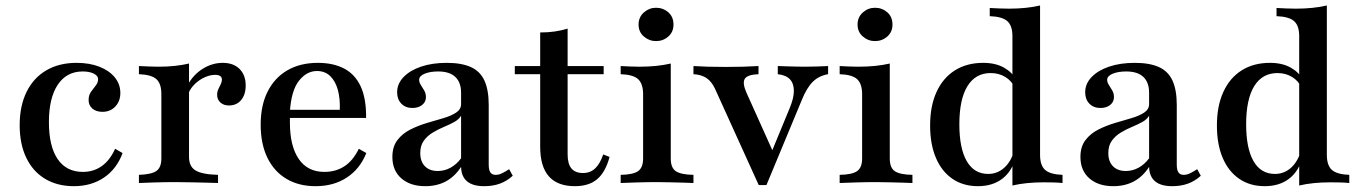

<svg xmlns="http://www.w3.org/2000/svg" viewBox="-20 -651 4841 683"><path d="M242.7 11.3Q183.9 11.3 140.3 -14.9Q96.8 -41.1 73.4 -89.9Q50 -138.7 50 -205.6Q50 -274.2 74.6 -324.2Q99.2 -374.2 144.8 -400.8Q190.3 -427.4 252.4 -427.4Q298.4 -427.4 333.5 -413.7Q368.5 -400 388.3 -375.8Q408.1 -351.6 408.1 -320.2Q408.1 -291.1 390.3 -272.2Q372.6 -253.2 344.4 -253.2Q321.8 -253.2 308.5 -264.9Q295.2 -276.6 295.2 -295.2Q295.2 -312.1 303.6 -324.2Q312.1 -336.3 320.6 -346.8Q329 -357.3 329 -369.4Q329 -381.5 313.7 -389.1Q298.4 -396.8 274.2 -396.8Q216.9 -396.8 185.5 -349.6Q154 -302.4 154 -216.9Q154 -130.6 185.1 -85.1Q216.1 -39.5 275 -39.5Q312.9 -39.5 341.9 -60.1Q371 -80.6 389.5 -121.8L416.1 -106.5Q395.2 -50 350 -19.4Q304.8 11.3 242.7 11.3Z M474.2 0V-29Q519.4 -30.6 536.7 -43.1Q554 -55.6 554 -87.1V-316.1Q554 -354 535.9 -369.8Q517.7 -385.5 474.2 -387.1V-416.1Q494.4 -415.3 510.1 -414.5Q525.8 -413.7 543.5 -413.7Q604.8 -413.7 652.4 -425V-92.7Q652.4 -58.9 675.4 -44.8Q698.4 -30.6 755.6 -29V0Q741.1 -0.8 716.1 -1.2Q691.1 -1.6 662.1 -2.4Q633.1 -3.2 605.6 -3.2Q565.3 -3.2 528.6 -2Q491.9 -0.8 474.2 0ZM794.4 -275.8Q775.8 -275.8 764.1 -286.3Q752.4 -296.8 752.4 -313.7Q752.4 -325 756.9 -334.3Q761.3 -343.5 765.3 -351.6Q769.4 -359.7 769.4 -367.7Q769.4 -384.7 745.2 -384.7Q727.4 -384.7 708.5 -376.2Q689.5 -367.7 673.8 -352.8Q658.1 -337.9 650 -318.5L648.4 -350Q668.5 -386.3 702 -406.9Q735.5 -427.4 772.6 -427.4Q810.5 -427.4 832.3 -405.6Q854 -383.9 854 -346.8Q854 -314.5 837.9 -295.2Q821.8 -275.8 794.4 -275.8Z M1102.4 11.3Q1042.7 11.3 998.8 -14.9Q954.8 -41.1 931 -90.3Q907.3 -139.5 907.3 -207.3Q907.3 -276.6 932.3 -325.8Q957.3 -375 1002.8 -401.2Q1048.4 -427.4 1110.5 -427.4Q1165.3 -427.4 1204 -407.3Q1242.7 -387.1 1262.9 -344Q1283.1 -300.8 1282.3 -231.5H975.8L975 -260.5H1188.7Q1190.3 -300 1181.9 -331Q1173.4 -362.1 1154.8 -380.2Q1136.3 -398.4 1107.3 -398.4Q1071 -398.4 1043.5 -363.7Q1016.1 -329 1011.3 -254L1012.1 -251.6Q1011.3 -243.5 1011.3 -234.7Q1011.3 -225.8 1011.3 -214.5Q1011.3 -131.5 1042.7 -85.5Q1074.2 -39.5 1133.9 -39.5Q1174.2 -39.5 1204.8 -59.3Q1235.5 -79 1256.5 -121.8L1283.1 -106.5Q1260.5 -50 1213.7 -19.4Q1166.9 11.3 1102.4 11.3Z M1492.7 11.3Q1439.5 11.3 1407.7 -16.5Q1375.8 -44.4 1375.8 -92.7Q1375.8 -129 1393.5 -152.4Q1411.3 -175.8 1439.1 -189.9Q1466.9 -204 1498 -213.3Q1529 -222.6 1556.9 -230.6Q1584.7 -238.7 1602.4 -250.4Q1620.2 -262.1 1620.2 -280.6V-321Q1620.2 -358.1 1599.6 -377.4Q1579 -396.8 1538.7 -396.8Q1509.7 -396.8 1490.3 -388.7Q1471 -380.6 1471 -366.9Q1471 -358.1 1477 -348.8Q1483.1 -339.5 1489.1 -329Q1495.2 -318.5 1495.2 -305.6Q1495.2 -288.7 1481.9 -277.8Q1468.5 -266.9 1446.8 -266.9Q1422.6 -266.9 1407.7 -282.3Q1392.7 -297.6 1392.7 -322.6Q1392.7 -353.2 1415.7 -377Q1438.7 -400.8 1478.2 -414.1Q1517.7 -427.4 1569.4 -427.4Q1621.8 -427.4 1654.8 -412.5Q1687.9 -397.6 1703.2 -364.5Q1718.5 -331.5 1718.5 -277.4V-65.3Q1718.5 -46 1724.6 -37.5Q1730.6 -29 1743.5 -29Q1754.8 -29 1766.9 -35.1Q1779 -41.1 1791.1 -49.2L1804 -25.8Q1783.9 -7.3 1758.9 2Q1733.9 11.3 1702.4 11.3Q1621.8 11.3 1620.2 -57.3Q1597.6 -22.6 1565.7 -5.6Q1533.9 11.3 1492.7 11.3ZM1537.1 -42.7Q1561.3 -42.7 1582.7 -54.4Q1604 -66.1 1620.2 -87.9V-239.5Q1612.9 -226.6 1596.4 -217.3Q1579.8 -208.1 1559.3 -199.6Q1538.7 -191.1 1519.4 -179.4Q1500 -167.7 1487.5 -150.4Q1475 -133.1 1475 -106.5Q1475 -76.6 1491.5 -59.7Q1508.1 -42.7 1537.1 -42.7Z M2025 11.3Q1963.7 11.3 1932.7 -23.4Q1901.6 -58.1 1901.6 -129V-387.1H1811.3V-416.1H1901.6V-535.5Q1929.8 -535.5 1954 -539.1Q1978.2 -542.7 1999.2 -549.2V-416.1H2127.4V-387.1H1999.2V-101.6Q1999.2 -67.7 2012.9 -51.6Q2026.6 -35.5 2054 -35.5Q2079.8 -35.5 2097.2 -52Q2114.5 -68.5 2125.8 -101.6L2148.4 -92.7Q2133.9 -38.7 2104.4 -13.7Q2075 11.3 2025 11.3Z M2187.9 0V-29Q2232.3 -29.8 2250 -42.3Q2267.7 -54.8 2267.7 -87.1V-316.1Q2267.7 -352.4 2250.4 -369Q2233.1 -385.5 2187.9 -387.1V-416.1Q2203.2 -415.3 2220.2 -414.5Q2237.1 -413.7 2254 -413.7Q2285.5 -413.7 2313.7 -416.5Q2341.9 -419.4 2366.1 -425V-87.1Q2366.1 -54 2384.3 -41.9Q2402.4 -29.8 2446.8 -29V0Q2434.7 -0.8 2413.7 -1.2Q2392.7 -1.6 2367.7 -2.4Q2342.7 -3.2 2317.7 -3.2Q2281.5 -3.2 2244 -2Q2206.5 -0.8 2187.9 0ZM2313.7 -504.8Q2289.5 -504.8 2270.6 -521Q2251.6 -537.1 2251.6 -563.7Q2251.6 -590.3 2270.6 -606.9Q2289.5 -623.4 2313.7 -623.4Q2338.7 -623.4 2357.3 -607.3Q2375.8 -591.1 2375.8 -563.7Q2375.8 -537.1 2357.3 -521Q2338.7 -504.8 2313.7 -504.8Z M2679 7.3 2523.4 -335.5Q2511.3 -361.3 2493.1 -373.4Q2475 -385.5 2446.8 -387.1V-416.1Q2471.8 -414.5 2498.4 -413.7Q2525 -412.9 2562.1 -412.9Q2596 -412.9 2623.4 -413.7Q2650.8 -414.5 2678.2 -416.1V-387.1Q2638.7 -385.5 2629.4 -370.6Q2620.2 -355.6 2635.5 -321L2733.1 -104L2718.5 -95.2L2788.7 -265.3Q2804 -301.6 2804 -327.8Q2804 -354 2789.9 -369Q2775.8 -383.9 2746.8 -387.1V-416.1Q2766.9 -415.3 2783.5 -414.9Q2800 -414.5 2814.5 -414.1Q2829 -413.7 2843.5 -413.7Q2866.1 -413.7 2887.9 -414.5Q2909.7 -415.3 2925.8 -416.1V-387.1Q2893.5 -381.5 2871.8 -360.5Q2850 -339.5 2831.5 -293.5L2706.5 7.3Z M2966.9 0V-29Q3011.3 -29.8 3029 -42.3Q3046.8 -54.8 3046.8 -87.1V-316.1Q3046.8 -352.4 3029.4 -369Q3012.1 -385.5 2966.9 -387.1V-416.1Q2982.3 -415.3 2999.2 -414.5Q3016.1 -413.7 3033.1 -413.7Q3064.5 -413.7 3092.7 -416.5Q3121 -419.4 3145.2 -425V-87.1Q3145.2 -54 3163.3 -41.9Q3181.5 -29.8 3225.8 -29V0Q3213.7 -0.8 3192.7 -1.2Q3171.8 -1.6 3146.8 -2.4Q3121.8 -3.2 3096.8 -3.2Q3060.5 -3.2 3023 -2Q2985.5 -0.8 2966.9 0ZM3092.7 -504.8Q3068.5 -504.8 3049.6 -521Q3030.6 -537.1 3030.6 -563.7Q3030.6 -590.3 3049.6 -606.9Q3068.5 -623.4 3092.7 -623.4Q3117.7 -623.4 3136.3 -607.3Q3154.8 -591.1 3154.8 -563.7Q3154.8 -537.1 3136.3 -521Q3117.7 -504.8 3092.7 -504.8Z M3581.5 8.9V-522.6Q3581.5 -559.7 3563.3 -575.8Q3545.2 -591.9 3500.8 -593.5V-622.6Q3517.7 -621.8 3534.7 -621Q3551.6 -620.2 3569.4 -620.2Q3600 -620.2 3627.8 -623Q3655.6 -625.8 3679.8 -631.5V-100Q3679.8 -62.9 3697.6 -46.8Q3715.3 -30.6 3759.7 -29V0Q3743.5 -1.6 3727 -2Q3710.5 -2.4 3691.9 -2.4Q3661.3 -2.4 3633.5 0.4Q3605.6 3.2 3581.5 8.9ZM3458.9 11.3Q3406.5 11.3 3368.1 -14.9Q3329.8 -41.1 3309.3 -89.5Q3288.7 -137.9 3288.7 -204.8Q3288.7 -274.2 3311.7 -324.2Q3334.7 -374.2 3377 -400.8Q3419.4 -427.4 3477.4 -427.4Q3521.8 -427.4 3552 -410.1Q3582.3 -392.7 3593.5 -367.7L3587.9 -341.9Q3579 -362.9 3556.5 -377Q3533.9 -391.1 3504 -391.1Q3450 -391.1 3421.4 -344.4Q3392.7 -297.6 3392.7 -208.9Q3392.7 -123.4 3419 -77.8Q3445.2 -32.3 3495.2 -32.3Q3527.4 -32.3 3551.6 -53.6Q3575.8 -75 3587.1 -112.9L3591.1 -85.5Q3578.2 -39.5 3544 -14.1Q3509.7 11.3 3458.9 11.3Z M3940.3 11.3Q3887.1 11.3 3855.2 -16.5Q3823.4 -44.4 3823.4 -92.7Q3823.4 -129 3841.1 -152.4Q3858.9 -175.8 3886.7 -189.9Q3914.5 -204 3945.6 -213.3Q3976.6 -222.6 4004.4 -230.6Q4032.3 -238.7 4050 -250.4Q4067.7 -262.1 4067.7 -280.6V-321Q4067.7 -358.1 4047.2 -377.4Q4026.6 -396.8 3986.3 -396.8Q3957.3 -396.8 3937.9 -388.7Q3918.5 -380.6 3918.5 -366.9Q3918.5 -358.1 3924.6 -348.8Q3930.6 -339.5 3936.7 -329Q3942.7 -318.5 3942.7 -305.6Q3942.7 -288.7 3929.4 -277.8Q3916.1 -266.9 3894.4 -266.9Q3870.2 -266.9 3855.2 -282.3Q3840.3 -297.6 3840.3 -322.6Q3840.3 -353.2 3863.3 -377Q3886.3 -400.8 3925.8 -414.1Q3965.3 -427.4 4016.9 -427.4Q4069.4 -427.4 4102.4 -412.5Q4135.5 -397.6 4150.8 -364.5Q4166.1 -331.5 4166.1 -277.4V-65.3Q4166.1 -46 4172.2 -37.5Q4178.2 -29 4191.1 -29Q4202.4 -29 4214.5 -35.1Q4226.6 -41.1 4238.7 -49.2L4251.6 -25.8Q4231.5 -7.3 4206.5 2Q4181.5 11.3 4150 11.3Q4069.4 11.3 4067.7 -57.3Q4045.2 -22.6 4013.3 -5.6Q3981.5 11.3 3940.3 11.3ZM3984.7 -42.7Q4008.9 -42.7 4030.2 -54.4Q4051.6 -66.1 4067.7 -87.9V-239.5Q4060.5 -226.6 4044 -217.3Q4027.4 -208.1 4006.9 -199.6Q3986.3 -191.1 3966.9 -179.4Q3947.6 -167.7 3935.1 -150.4Q3922.6 -133.1 3922.6 -106.5Q3922.6 -76.6 3939.1 -59.7Q3955.6 -42.7 3984.7 -42.7Z M4601.6 8.9V-522.6Q4601.6 -559.7 4583.5 -575.8Q4565.3 -591.9 4521 -593.5V-622.6Q4537.9 -621.8 4554.8 -621Q4571.8 -620.2 4589.5 -620.2Q4620.2 -620.2 4648 -623Q4675.8 -625.8 4700 -631.5V-100Q4700 -62.9 4717.7 -46.8Q4735.5 -30.6 4779.8 -29V0Q4763.7 -1.6 4747.2 -2Q4730.6 -2.4 4712.1 -2.4Q4681.5 -2.4 4653.6 0.4Q4625.8 3.2 4601.6 8.9ZM4479 11.3Q4426.6 11.3 4388.3 -14.9Q4350 -41.1 4329.4 -89.5Q4308.9 -137.9 4308.9 -204.8Q4308.9 -274.2 4331.9 -324.2Q4354.8 -374.2 4397.2 -400.8Q4439.5 -427.4 4497.6 -427.4Q4541.9 -427.4 4572.2 -410.1Q4602.4 -392.7 4613.7 -367.7L4608.1 -341.9Q4599.2 -362.9 4576.6 -377Q4554 -391.1 4524.2 -391.1Q4470.2 -391.1 4441.5 -344.4Q4412.9 -297.6 4412.9 -208.9Q4412.9 -123.4 4439.1 -77.8Q4465.3 -32.3 4515.3 -32.3Q4547.6 -32.3 4571.8 -53.6Q4596 -75 4607.3 -112.9L4611.3 -85.5Q4598.4 -39.5 4564.1 -14.1Q4529.8 11.3 4479 11.3Z"/></svg>

Font: Playfair SemiBold
Style: Regular
Weight: 600
Designer: Claus Eggers Sørensen
Foundry: Claus Eggers Sørensen
Version: Version 2.001;gftools[0.9.30]